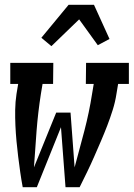

<svg xmlns="http://www.w3.org/2000/svg" viewBox="-20 -783 559 803"><path d="M75 0Q69 -32 64.5 -64Q60 -96 56 -128Q52 -160 49 -192.5Q46 -225 44.5 -257.5Q43 -290 43.5 -323.5Q44 -357 49 -390L56 -432H23V-520H203L202 -432H158L151 -390Q139 -313 133 -236.5Q127 -160 122 -83L215 -312H275L292 -83Q313 -160 333 -236.5Q353 -313 365 -390L372 -432H339L340 -520H519V-432H474L467 -390Q462 -357 451.5 -323.5Q441 -290 428.5 -257.5Q416 -225 402 -192.5Q388 -160 374 -128Q360 -96 344.5 -64Q329 -32 313 0H254L235 -251L134 0ZM195 -590 153 -625 267 -763H373L438 -620L389 -594L311 -702Z"/></svg>

Font: Iosevka Curly Slab Semibold
Style: Italic
Weight: 600
Italic angle: -9°
Monospace: yes
Designer: Belleve Invis
Foundry: Belleve Invis
Version: Version 22.1.2; ttfautohint (v1.8.4)